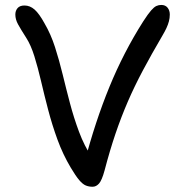

<svg xmlns="http://www.w3.org/2000/svg" viewBox="-20 -729 715 761"><path d="M347 11.2Q332.4 11.2 320.1 6.2Q307.8 1.2 293.9 -15.2Q280 -31.6 260.6 -64.2Q229.2 -117 207.9 -175.4Q186.6 -233.8 171 -293.4Q155.4 -353 142.8 -407.1Q130.2 -461.2 116.3 -505.8Q102.4 -550.4 84.4 -578.4Q62 -613.4 51.4 -632.8Q40.8 -652.2 40.8 -671.4Q40.8 -686.6 49.7 -696.9Q58.6 -707.2 77 -707.2Q98.8 -707.2 117.1 -691.1Q135.4 -675 156.6 -636.2Q181.4 -593.8 198 -542.3Q214.6 -490.8 228.4 -433.9Q242.2 -377 257.5 -319.2Q272.8 -261.4 293.3 -206.4Q313.8 -151.4 345.2 -103.4L315.2 -86Q357.4 -247 413.6 -384.4Q469.8 -521.8 547.8 -644.4Q566.8 -673.8 578.7 -687.4Q590.6 -701 599.7 -705.2Q608.8 -709.4 619.2 -709.4Q635.6 -709.4 644.3 -698.4Q653 -687.4 653 -671.6Q653 -657.6 649.5 -644.4Q646 -631.2 639.7 -617.7Q633.4 -604.2 623.8 -588Q580.2 -513.6 546.6 -450.4Q513 -387.2 486.7 -326.4Q460.4 -265.6 437.9 -199.5Q415.4 -133.4 394.4 -53.2Q383.8 -14.2 372.5 -1.5Q361.2 11.2 347 11.2Z"/></svg>

Font: Shantell Sans Light
Style: Regular
Weight: 300
Designer: Stephen Nixon, Anya Danilova, Shantell Martin
Foundry: Arrow Type
Version: Version 1.011;[c5ecc13dd]